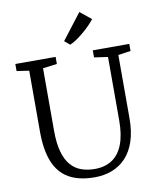

<svg xmlns="http://www.w3.org/2000/svg" viewBox="-104 -1063 945 1150"><g transform="rotate(-10 369.0 -487.5)"><path d="M379 8Q282.5 8 221.2 -27.5Q160 -63 131 -135.2Q102 -207.5 102 -318V-689L27 -700V-743H272V-700L186 -689V-309Q186 -231.5 200.8 -179.8Q215.5 -128 242.5 -97.5Q269.5 -67 306.2 -54Q343 -41 387 -41Q451 -41 494.2 -70.5Q537.5 -100 559.2 -158Q581 -216 581 -301V-688L498 -700V-743H720V-700L644 -689V-305Q644 -223.5 624.2 -164.5Q604.5 -105.5 568.5 -67.2Q532.5 -29 484.2 -10.5Q436 8 379 8ZM370.5 -800 338.5 -827 458.5 -983 526.5 -928Q514 -911.5 495 -892.2Q476 -873 454 -854.5Q432 -836 410.5 -821.5Q389 -807 371.5 -800Z"/></g></svg>

Font: Merriweather Light
Style: Regular
Weight: 300
Designer: Eben Sorkin
Foundry: Eben Sorkin
Version: Version 2.100